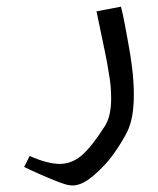

<svg xmlns="http://www.w3.org/2000/svg" viewBox="-20 -342 479 582"><path d="M69.8 130.9Q124.5 154.8 161.1 154.8Q197.8 154.8 228 128.7Q258.3 102.5 297.4 41Q316.9 11.2 316.9 -43.5Q316.9 -76.7 312.3 -105.5Q307.6 -134.3 305.4 -147.2Q303.2 -160.2 298.8 -181.6Q281.2 -265.1 272.5 -307.6L346.7 -321.8Q353.5 -294.9 358.2 -269Q362.8 -243.2 367.7 -217.5Q372.6 -191.9 375 -175.5Q377.4 -159.2 380.4 -136.7Q385.7 -94.7 385.7 -54.2Q385.7 17.6 365.2 58.1Q350.1 88.4 325 123.8Q299.8 159.2 264.2 189.7Q228.5 220.2 200.2 220.2Q185.5 220.2 164.8 212.4Q144 204.6 126.2 197Q108.4 189.5 98.6 185.1Q64.5 169.9 53.2 164.1Z"/></svg>

Font: MiladAzad
Style: Regular
Weight: 400
Designer: Reza bakhtiari fard
Foundry: http://font-store.ir
Version: Version:0.0.3;RFB:1.2.5;Building:2016-04-05 21:27:38.277324